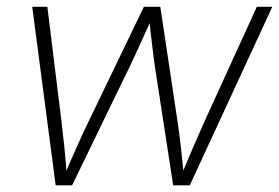

<svg xmlns="http://www.w3.org/2000/svg" viewBox="-20 -556 837 576"><path d="M147 0 76.7 -535.6H122.1L164.1 -194.3Q168.9 -155.3 173.1 -114.3Q177.2 -73.2 180.7 -27.8H172.4Q191.4 -72.8 209.7 -113.8Q228 -154.8 247.1 -194.3L411.6 -535.6H460.9L512.2 -194.3Q518.1 -155.8 522.7 -114.5Q527.3 -73.2 531.7 -27.8H522.9Q541.5 -72.8 559.3 -113.8Q577.1 -154.8 594.7 -194.3L750.5 -535.6H796.9L549.3 0H499.5L443.8 -362.3Q440.9 -385.7 437.7 -409.9Q434.6 -434.1 431.9 -459Q429.2 -483.9 426.3 -509.3H439Q427.7 -483.9 416.5 -459Q405.3 -434.1 394.3 -409.9Q383.3 -385.7 372.1 -362.3L196.3 0Z"/></svg>

Font: Inter 20pt ExtraLight
Style: Italic
Weight: 250
Italic angle: -9.3988°
Version: Version 4.001;git-66647c0bb